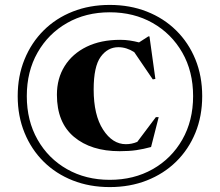

<svg xmlns="http://www.w3.org/2000/svg" viewBox="-20 -748 894 781"><path d="M426.5 -728Q508.5 -728 577.2 -701Q646 -674 696.5 -624.2Q747 -574.5 774.8 -506.5Q802.5 -438.5 802.5 -357Q802.5 -275.5 774.8 -207.8Q747 -140 696.5 -90.5Q646 -41 577.2 -14Q508.5 13 426.5 13Q344.5 13 276 -14Q207.5 -41 157.5 -90.5Q107.5 -140 79.8 -207.8Q52 -275.5 52 -357Q52 -438.5 79.8 -506.5Q107.5 -574.5 157.5 -624.2Q207.5 -674 276 -701Q344.5 -728 426.5 -728ZM426.5 -698Q329 -698 252.8 -654.5Q176.5 -611 132.8 -534.2Q89 -457.5 89 -357Q89 -257 132.8 -180Q176.5 -103 252.8 -59.8Q329 -16.5 426.5 -16.5Q524.5 -16.5 601 -59.8Q677.5 -103 721.5 -180Q765.5 -257 765.5 -357Q765.5 -457.5 721.5 -534.2Q677.5 -611 601 -654.5Q524.5 -698 426.5 -698ZM492 -161.5Q516.5 -161.5 538.5 -171L614 -271.5H625.5L594.5 -150Q563.5 -141.5 534.2 -137.2Q505 -133 466.5 -133Q350.5 -133 281 -191.2Q211.5 -249.5 211.5 -362.5Q211.5 -429 243 -479.2Q274.5 -529.5 332.2 -557.8Q390 -586 468.5 -586Q490 -586 508 -583.2Q526 -580.5 545.5 -575.5L583.5 -600H588L612 -427L601.5 -425L526 -536Q494.5 -556 461.5 -556Q418 -556 389.5 -516.8Q361 -477.5 361 -384Q361 -280 399.2 -220.8Q437.5 -161.5 492 -161.5Z"/></svg>

Font: Newsreader Display
Style: Bold
Weight: 700
Designer: Hugues Gentile
Foundry: Production Type
Version: Version 1.001